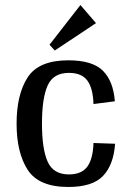

<svg xmlns="http://www.w3.org/2000/svg" viewBox="-20 -732 524 764"><path d="M254 -38Q305 -38 327.5 -69Q350 -100 352 -163L438 -160Q432 -76 390 -32Q348 12 252 12Q134 12 90 -56.5Q46 -125 46 -240Q46 -356 90 -424Q134 -492 252 -492Q348 -492 389.5 -450.5Q431 -409 437 -329L352 -318Q350 -381 327.5 -411.5Q305 -442 254 -442Q192 -442 169.5 -391.5Q147 -341 147 -240Q147 -140 169.5 -89Q192 -38 254 -38ZM300 -712 362 -640 198 -531 177 -554Z"/></svg>

Font: Arya
Style: Regular
Weight: 400
Designer: Eduardo Rodriguez Tunni, Modular Infotech
Foundry: Eduardo Rodriguez Tunni, Modular Infotech
Version: Version 1.002